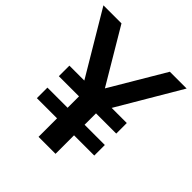

<svg xmlns="http://www.w3.org/2000/svg" viewBox="-214 -882 1023 1023"><g transform="rotate(45 297.5 -370.0)"><path d="M610.5 -740 401 -384.5H515V-305H362.5V-219H515V-139.5H362.5V0H234.5V-139.5H82.5V-219H234.5V-305H82.5V-384.5H195L-16.5 -740H119.5L302 -432.5L484 -740Z"/></g></svg>

Font: Encode Sans Semi Condensed SmBd
Style: Regular
Weight: 600
Width: 4
Designer: Multiple Designers
Foundry: Impallari Type
Version: Version 2.000